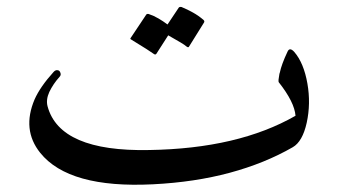

<svg xmlns="http://www.w3.org/2000/svg" viewBox="-20 -520 966 549"><path d="M821 -372Q835 -356 844.5 -333Q854 -310 859 -281Q869 -224 857 -169Q845 -115 817 -99Q737 -53 637 -26Q537 1 417 7Q177 19 95 -83Q42 -149 79 -236Q87 -254 100.5 -273.5Q114 -293 133 -314Q139 -321 146 -319Q151 -318 153 -311Q155 -305 150 -300Q132 -280 121 -257Q111 -235 116 -216Q151 -86 406 -91Q534 -93 638.5 -117.5Q743 -142 825 -189Q822 -228 777 -285Q775 -288 779 -309Q780 -311 780 -312Q785 -336 802 -372Q808 -386 821 -372ZM491 -498Q493 -501 499 -500Q516 -493 532 -484Q548 -475 562 -463Q566 -459 563 -455L520 -386Q518 -383 512 -388Q509 -391 496.5 -398.5Q484 -406 461 -419L427 -366Q424 -362 418 -367Q414 -370 398.5 -380Q383 -390 355 -407Q351 -409 354 -412L398 -478Q400 -481 405 -480Q420 -475 433.5 -467Q447 -459 459 -450Z"/></svg>

Font: Amiri Quran
Style: Regular
Weight: 400
Designer: Khaled Hosny
Version: Version 0.117